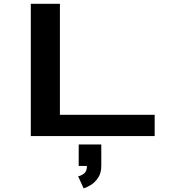

<svg xmlns="http://www.w3.org/2000/svg" viewBox="-20 -720 940 1016"><path d="M143 0V-700H297V-112.5H798.5V0ZM396.5 158V44.5H516V158Q516 196 499 221Q482 246 460 259.2Q438 272.5 422.5 276.5L393.5 213Q410.5 209.5 425.2 197.8Q440 186 440 158Z"/></svg>

Font: Trispace Expanded SemiBold
Style: Regular
Weight: 600
Width: 7
Designer: Tyler Finck
Foundry: Etcetera Type Company
Version: Version 1.210; ttfautohint (v1.8.3)